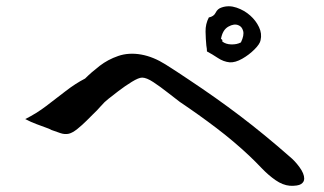

<svg xmlns="http://www.w3.org/2000/svg" viewBox="-20 -662 1040 616"><path d="M956 -89Q956 -78 946 -71.5Q936 -65 910 -66Q887 -68 864 -84Q841 -100 820 -122Q799 -144 780 -162Q730 -209 674 -251.5Q618 -294 557 -335Q541 -347 517.5 -365.5Q494 -384 472 -398.5Q450 -413 436 -413Q425 -413 403 -399.5Q381 -386 359.5 -369.5Q338 -353 328 -345Q315 -335 303.5 -321.5Q292 -308 278 -295Q272 -289 258 -275Q244 -261 228.5 -248.5Q213 -236 201 -233Q188 -230 173.5 -235Q159 -240 145 -245Q141 -247 137 -249Q133 -251 129 -252Q113 -258 96.5 -264Q80 -270 61 -280Q97 -298 128.5 -322Q160 -346 191 -370Q222 -394 253 -410Q273 -430 299.5 -450.5Q326 -471 359.5 -482.5Q393 -494 433 -487Q472 -480 511.5 -455Q551 -430 585 -407Q674 -348 751 -289.5Q828 -231 910 -159Q926 -146 941 -125.5Q956 -105 956 -89ZM816 -533Q814 -521 796.5 -503.5Q779 -486 757 -473.5Q735 -461 717 -462Q697 -464 679 -476Q661 -488 644 -497Q644 -501 643.5 -506Q643 -511 642 -516Q640 -536 639.5 -560.5Q639 -585 650 -606Q666 -609 672 -621.5Q678 -634 691 -638Q714 -646 739 -637.5Q764 -629 783 -612Q801 -596 811 -575Q821 -554 816 -533ZM753 -526Q764 -549 760 -563Q756 -577 745 -581Q731 -587 712.5 -576.5Q694 -566 689 -537Q695 -535 693 -529Q704 -520 722 -519.5Q740 -519 753 -526Z"/></svg>

Font: Yuji Syuku
Style: Regular
Weight: 400
Designer: Kataoka Yuji
Foundry: Kinuta Font Factory
Version: Version 3.002